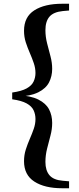

<svg xmlns="http://www.w3.org/2000/svg" viewBox="-20 -824 422 1023"><path d="M45 -295V-331Q95 -338 122 -353Q149 -368 159 -389.5Q169 -411 169 -435Q169 -461 160 -487.5Q151 -514 139 -541.5Q127 -569 117.5 -598Q108 -627 108 -660Q108 -734 163 -769Q218 -804 311 -804H348V-768L314 -765Q265 -760 243.5 -735Q222 -710 222 -663Q222 -628 231 -593Q240 -558 249 -524Q258 -490 258 -457Q258 -418 241.5 -385.5Q225 -353 184.5 -332.5Q144 -312 70 -308V-318Q144 -314 184.5 -293.5Q225 -273 241.5 -241Q258 -209 258 -169Q258 -136 249 -102Q240 -68 231 -32.5Q222 3 222 39Q222 84 243.5 109.5Q265 135 314 139L348 142V179H311Q218 179 163 143.5Q108 108 108 35Q108 2 117.5 -27.5Q127 -57 139 -84.5Q151 -112 160 -138Q169 -164 169 -190Q169 -215 159 -236.5Q149 -258 122 -273Q95 -288 45 -295Z"/></svg>

Font: Noto Serif SC ExtraLight ExtraBold
Style: Regular
Weight: 800
Version: Version 2.002-H1;hotconv 1.1.0;makeotfexe 2.6.0